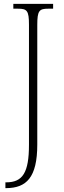

<svg xmlns="http://www.w3.org/2000/svg" viewBox="-20 -734 329 994"><path d="M8 240H13C116 239 173 186 173 14V-605C173 -679 183 -689 230 -689H255V-714H49V-689H73C120 -689 130 -679 130 -606V15C130 159 98 210 12 210H8Z"/></svg>

Font: Noto Serif Georgian Condensed ExtraLight
Style: Regular
Weight: 200
Width: 3
Designer: Monotype Design Team, Akaki Razmadze
Foundry: Google LLC
Version: Version 2.003